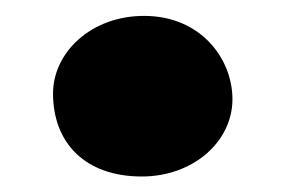

<svg xmlns="http://www.w3.org/2000/svg" viewBox="-20 -215 374 244"><path d="M47.4 -96.2C47.4 -33.7 87.9 9.3 160.2 9.3C225.1 9.3 275.4 -34.7 275.4 -88.9C275.4 -140.1 235.4 -194.8 163.1 -194.8C95.2 -194.8 47.4 -147.9 47.4 -96.2Z"/></svg>

Font: Limelight
Style: Regular
Weight: 400
Designer: Nicole Fally
Foundry: Nicole Fally
Version: Version 1.002